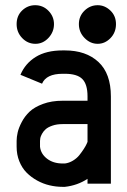

<svg xmlns="http://www.w3.org/2000/svg" viewBox="-20 -706 490 738"><path d="M187.5 -613.3Q187.5 -583 166.3 -560.3Q145 -537.6 116.2 -537.6Q86.4 -537.6 65.2 -559.8Q43.9 -582 43.9 -613.3Q43.9 -645.5 65.2 -665.8Q86.4 -686 115.2 -686Q145.5 -686 166.5 -664.3Q187.5 -642.6 187.5 -613.3ZM425.8 -613.3Q425.8 -581.1 404.5 -559.3Q383.3 -537.6 355.5 -537.6Q326.7 -537.6 304.9 -560.1Q283.2 -582.5 283.2 -613.3Q283.2 -644 304.7 -665Q326.2 -686 355.5 -686Q382.8 -686 404.3 -665.5Q425.8 -645 425.8 -613.3ZM229.5 -77.6Q245.6 -79.6 260.5 -88.6Q275.4 -97.7 284.9 -109.6Q294.4 -121.6 302 -133.3Q309.6 -145 313 -152.8L316.4 -160.6V-229H220.7Q198.2 -229 181.4 -223.1Q164.6 -217.3 155.8 -209.5Q147 -201.7 141.6 -191.9Q136.2 -182.1 135 -175.8Q133.8 -169.4 133.8 -164.6V-142.1Q136.7 -114.7 160.6 -96.2Q184.6 -77.6 220.7 -77.6ZM43.9 -164.6Q43.9 -179.2 47.9 -196.8Q51.8 -214.4 63.5 -236.8Q75.2 -259.3 93.8 -276.9Q112.3 -294.4 145.3 -306.6Q178.2 -318.8 220.7 -318.8H316.4V-335.4Q316.4 -382.3 296.4 -402.3Q276.4 -422.4 229.5 -422.4H220.7Q157.7 -422.4 141.6 -384.3L58.6 -418.5Q76.7 -461.9 117.2 -487.1Q157.7 -512.2 220.7 -512.2H229.5Q310.5 -512.2 358.4 -467.8Q406.2 -423.3 406.2 -335.4V0H316.4V-18.6Q277.8 6.8 229.5 12.2H220.7Q195.3 12.2 170.4 6.3Q145.5 0.5 122.6 -12.2Q99.6 -24.9 82 -42.7Q64.5 -60.5 54.2 -86.2Q43.9 -111.8 43.9 -142.1Z"/></svg>

Font: Anka/Coder Narrow
Style: Bold
Weight: 700
Width: 3
Monospace: yes
Version: Version 001.100